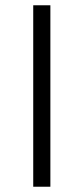

<svg xmlns="http://www.w3.org/2000/svg" viewBox="-20 -708 317 728"><path d="M106 0V-688H171V0Z"/></svg>

Font: Azeri Sans Light
Style: Regular
Weight: 300
Designer: Hector Gatti & Omnibus-Type (original fonts) / Cristiano Sobral (main changes and remastering)
Version: Version 1.000; ttfautohint (v1.6)